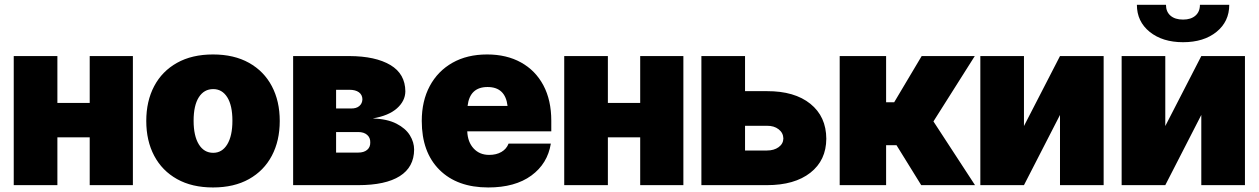

<svg xmlns="http://www.w3.org/2000/svg" viewBox="-20 -783 5323 812"><path d="M222.7 -545.9V-347.7H359.4V-545.9H542V0H359.4V-202.1H222.7V0H38.1V-545.9Z M880.9 9.8Q792 9.8 728.8 -25.6Q665.5 -61 632.1 -124.3Q598.6 -187.5 598.6 -271.5Q598.6 -355.5 632.1 -418.7Q665.5 -481.9 728.8 -517.3Q792 -552.7 880.9 -552.7Q969.7 -552.7 1033 -517.3Q1096.2 -481.9 1129.6 -418.7Q1163.1 -355.5 1163.1 -271.5Q1163.1 -187.5 1129.6 -124.3Q1096.2 -61 1033 -25.6Q969.7 9.8 880.9 9.8ZM881.8 -136.7Q919.4 -136.7 941.2 -172.6Q962.9 -208.5 962.9 -272.5Q962.9 -336.9 941.2 -371.6Q919.4 -406.2 881.8 -406.2Q842.8 -406.2 820.8 -371.6Q798.8 -336.9 798.8 -272.5Q798.8 -208.5 820.8 -172.6Q842.8 -136.7 881.8 -136.7Z M1219.7 0V-545.9H1458Q1567.9 -545.4 1630.9 -508.1Q1693.8 -470.7 1694.3 -396.5Q1693.8 -356 1658.7 -324.7Q1623.5 -293.5 1556.6 -282.2Q1618.2 -279.8 1656.7 -260Q1695.3 -240.2 1713.4 -210.9Q1731.4 -181.6 1731.4 -150.4Q1731 -76.2 1670.7 -38.1Q1610.4 0 1495.1 0ZM1401.4 -324.2H1463.9Q1486.8 -323.7 1499.5 -334.5Q1512.2 -345.2 1512.7 -363.3Q1512.2 -382.3 1497.8 -392.8Q1483.4 -403.3 1458 -403.3H1401.4ZM1401.4 -137.7H1495.1Q1519 -137.7 1532.7 -149.2Q1546.4 -160.6 1545.9 -180.7Q1546.4 -200.7 1532.7 -212.6Q1519 -224.6 1495.1 -224.6H1401.4Z M2044.9 9.8Q1913.6 9.8 1838.6 -64.7Q1763.7 -139.2 1763.7 -271.5Q1763.7 -356 1797.6 -419.2Q1831.5 -482.4 1893.6 -517.6Q1955.6 -552.7 2040 -552.7Q2122.6 -552.7 2183.6 -518.8Q2244.6 -484.9 2278.1 -422.1Q2311.5 -359.4 2311.5 -272.5V-227.5H1956.1Q1958 -182.1 1983.2 -155Q2008.3 -127.9 2048.8 -127.9Q2079.1 -127.9 2100.6 -140.4Q2122.1 -152.8 2130.9 -175.8H2309.6Q2295.9 -90.8 2227.1 -40.5Q2158.2 9.8 2044.9 9.8ZM2042 -415Q1966.8 -415 1957.5 -335H2126.5Q2117.2 -415 2042 -415Z M2550.8 -545.9V-347.7H2687.5V-545.9H2870.1V0H2687.5V-202.1H2550.8V0H2366.2V-545.9Z M2946.3 -545.9H3130.9V-397.5H3223.6Q3340.3 -397.9 3407.2 -344Q3474.1 -290 3474.6 -196.3Q3474.1 -105 3407.2 -52.5Q3340.3 0 3223.6 0H2946.3ZM3130.9 -146.5H3223.6Q3253.4 -146.5 3272.9 -160.6Q3292.5 -174.8 3293 -197.3Q3292.5 -221.2 3272.9 -236.3Q3253.4 -251.5 3223.6 -251H3130.9Z M3531.2 0V-545.9H3727.5V-350.6H3761.7L3877.9 -545.9H4102.5L3927.7 -269.5L4103.5 0H3876L3771.5 -168.9H3727.5V0Z M4310.5 -250 4462.9 -545.9H4647.5V0H4462.9V-296.9L4310.5 0H4126V-545.9H4310.5Z M4908.2 -250 5060.5 -545.9H5245.1V0H5060.5V-296.9L4908.2 0H4723.6V-545.9H4908.2ZM4983.4 -604.5Q4896.5 -604.5 4842.3 -648.2Q4788.1 -691.9 4788.1 -762.7H4911.1Q4911.1 -733.4 4930.2 -716.8Q4949.2 -700.2 4983.4 -700.2Q5016.6 -700.2 5035.6 -716.8Q5054.7 -733.4 5054.7 -762.7H5178.7Q5178.7 -691.9 5124.8 -648.2Q5070.8 -604.5 4983.4 -604.5Z"/></svg>

Font: Inter Tight Black
Style: Regular
Weight: 900
Designer: Rasmus Andersson
Foundry: rsms
Version: Version 3.004; ttfautohint (v1.8.4.7-5d5b)